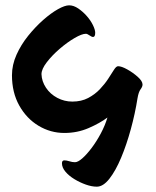

<svg xmlns="http://www.w3.org/2000/svg" viewBox="-20 -644 586 722"><path d="M25 -361Q25 -400 42 -438Q59 -476 86 -509.5Q113 -543 142.5 -569Q172 -595 198 -609.5Q224 -624 240 -624Q257 -624 274.5 -612Q292 -600 306.5 -583.5Q321 -567 329.5 -549.5Q338 -532 338 -521Q338 -505 330 -505Q325 -505 316.5 -511Q308 -517 303 -517Q288 -517 260.5 -501Q233 -485 204.5 -460.5Q176 -436 156 -410Q136 -384 136 -365Q137 -338 153 -314Q169 -290 195.5 -276Q222 -262 252 -262Q286 -262 311.5 -275.5Q337 -289 355.5 -308.5Q374 -328 387 -348Q400 -368 408.5 -381.5Q417 -395 424 -395Q437 -395 458.5 -383Q480 -371 498 -355Q516 -339 516 -326Q516 -318 508.5 -308Q501 -298 497 -274Q488 -217 472 -158.5Q456 -100 435.5 -51Q415 -2 391.5 28Q368 58 344 58Q325 58 302.5 50Q280 42 259.5 29.5Q239 17 226 1.5Q213 -14 213 -30Q213 -41 222 -41Q230 -41 241 -37.5Q252 -34 262 -34Q273 -34 289.5 -48.5Q306 -63 324.5 -87.5Q343 -112 359 -142Q375 -172 384 -202Q356 -181 313.5 -162.5Q271 -144 222 -144Q170 -144 125 -171Q80 -198 52.5 -247Q25 -296 25 -361Z"/></svg>

Font: Alkatra SemiBold
Style: Regular
Weight: 600
Designer: Suman Bhandary
Version: Version 1.100;gftools[0.9.22]